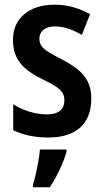

<svg xmlns="http://www.w3.org/2000/svg" viewBox="-20 -573 440 814"><path d="M367 -155Q367 -102 346 -65Q325 -28 284 -9Q243 10 185 10Q141 10 104 2Q67 -6 36 -21V-131Q65 -112 103.5 -100Q142 -88 178 -88Q216 -88 234.5 -103.5Q253 -119 253 -148Q253 -165 245.5 -178.5Q238 -192 217 -206Q196 -220 158 -238Q119 -257 91.5 -279.5Q64 -302 49.5 -332Q35 -362 35 -403Q35 -473 83 -513Q131 -553 212 -553Q254 -553 290.5 -542.5Q327 -532 362 -513L327 -425Q300 -441 271 -451Q242 -461 214 -461Q182 -461 164.5 -447Q147 -433 147 -409Q147 -392 155 -379.5Q163 -367 184 -353.5Q205 -340 243 -321Q281 -301 309 -279Q337 -257 352 -227Q367 -197 367 -155ZM262 71Q255 95 244 121.5Q233 148 219.5 173.5Q206 199 191 221H120V209Q126 191 132 164Q138 137 143 109Q148 81 149 61H262Z"/></svg>

Font: Noto Sans Khmer Condensed SemiBold
Style: Regular
Weight: 600
Width: 3
Designer: Danh Hong and the Monotype Design Team
Foundry: Monotype Imaging Inc.
Version: Version 2.004